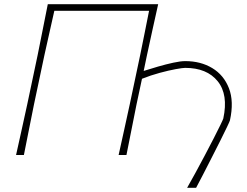

<svg xmlns="http://www.w3.org/2000/svg" viewBox="-20 -733 1168 908"><path d="M865 155Q882 125.5 904 85Q926 44.5 948.8 1.5Q971.5 -41.5 991 -79.5Q1010.5 -117.5 1022.8 -143Q1035 -168.5 1036 -172.5Q1060.5 -285.5 1009.5 -348.8Q958.5 -412 855.5 -412Q844 -412 811 -406Q778 -400 735.5 -388.5Q693 -377 651.5 -360.5L625.5 -238.5Q612 -170.5 601 -115.5Q590 -60.5 578 0H541Q554.5 -61 566.8 -116.8Q579 -172.5 593.5 -239L643 -473Q654.5 -529.5 664.5 -579.2Q674.5 -629 685 -682H237Q225 -629.5 214 -579.5Q203 -529.5 190 -472L140.5 -238Q127 -170.5 116 -115.5Q105 -60.5 93 0H56Q69.5 -61.5 82 -117.2Q94.5 -173 108.5 -238L158 -472.5Q171.5 -539.5 182.8 -596.5Q194 -653.5 206 -713H728Q714.5 -651.5 702 -596Q689.5 -540.5 675 -472L659.5 -397.5Q690 -407.5 727.5 -418.2Q765 -429 799.5 -436.5Q834 -444 856 -444Q929 -444 983.8 -411Q1038.5 -378 1062.8 -315.5Q1087 -253 1067.5 -164Q1066.5 -159.5 1054 -133.2Q1041.5 -107 1022.2 -68.5Q1003 -30 981.2 12.5Q959.5 55 940 93Q920.5 131 907.5 155Z"/></svg>

Font: Commissioner Loud Thin
Style: Italic
Weight: 100
Italic angle: -12°
Designer: Kostas Bartsokas
Foundry: Kostas Bartsokas
Version: Version 1.000; ttfautohint (v1.8.3)